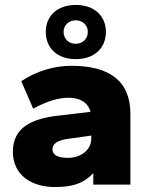

<svg xmlns="http://www.w3.org/2000/svg" viewBox="-20 -746 600 776"><path d="M202 10C275 10 318 -5 357 -46V0H507V-286C507 -419 422 -480 269 -480C202 -480 131 -461 66 -418L114 -307C174 -339 218 -351 258 -351C298 -351 335 -335 346 -294L202 -277C109 -264 32 -231 32 -133C32 -37 109 10 202 10ZM286 -507C362 -507 408 -552 408 -617C408 -681 362 -726 286 -726C211 -726 165 -681 165 -617C165 -552 211 -507 286 -507ZM254 -108C213 -108 192 -120 192 -143C192 -165 213 -179 255 -185L349 -198V-186C349 -143 311 -108 254 -108ZM286 -569C258 -569 237 -589 237 -617C237 -644 258 -664 286 -664C314 -664 335 -644 335 -617C335 -589 314 -569 286 -569Z"/></svg>

Font: Celebes ExtraBold
Style: Regular
Weight: 800
Designer: Anugrah Pasau
Foundry: Lafontype
Version: Version 1.000